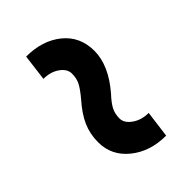

<svg xmlns="http://www.w3.org/2000/svg" viewBox="-12 -587 607 607"><g transform="rotate(45 291.5 -283.0)"><path d="M399.4 -184.6Q362.3 -184.6 330.8 -198.5Q299.3 -212.4 264.6 -243.2Q240.2 -263.7 224.4 -271.7Q208.5 -279.8 187.5 -279.8Q166.5 -279.8 150.9 -257.8Q135.3 -235.8 135.3 -204.1L46.9 -215.3Q46.9 -287.6 84.7 -334.2Q122.6 -380.9 186.8 -380.9Q251 -380.9 318.8 -322.8Q340.8 -302.2 356.9 -293.9Q373 -285.6 393.8 -285.6Q414.6 -285.6 430.7 -308.6Q446.8 -331.5 446.8 -363.3L536.6 -351.6Q536.6 -280.3 497.8 -232.4Q459 -184.6 399.4 -184.6Z"/></g></svg>

Font: Yantramanav
Style: Bold
Weight: 700
Version: Version 1.001;PS 1.0;hotconv 1.0.72;makeotf.lib2.5.5900; ttf